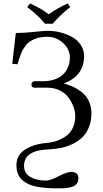

<svg xmlns="http://www.w3.org/2000/svg" viewBox="-20 -832 583 1085"><path d="M256.3 12.2Q242.7 12.7 231.9 13.7Q221.2 14.6 206.1 17.3Q190.9 20 179.2 23.9Q167.5 27.8 155 34.9Q142.6 42 134.5 51Q126.5 60.1 121.1 73.7Q115.7 87.4 115.7 104Q115.7 147.5 151.6 168Q187.5 188.5 238.8 188.5Q263.7 188.5 311.3 163.8Q358.9 139.2 383.3 139.2Q399.9 139.2 411.6 147.9Q423.3 156.7 423.3 174.8Q423.3 204.1 399.9 218.3Q376.5 232.4 311.5 232.4Q276.9 232.4 250.5 230.7Q224.1 229 195.1 224.4Q166 219.7 145.3 210.4Q124.5 201.2 107.4 187Q90.3 172.9 81.5 151.1Q72.8 129.4 72.8 100.6Q72.8 46.4 119.9 14.4Q167 -17.6 247.6 -24.9Q275.9 -27.3 301.8 -36.4Q327.6 -45.4 352.1 -62.3Q376.5 -79.1 390.9 -108.4Q405.3 -137.7 405.3 -176.3Q405.3 -192.9 400.4 -212.4Q395.5 -231.9 383.8 -254.2Q372.1 -276.4 355 -294.4Q337.9 -312.5 310.1 -324.5Q282.2 -336.4 249 -336.4H176.3Q157.7 -336.4 157.7 -354Q157.7 -362.3 162.8 -367.7Q168 -373 176.3 -373H222.7Q256.8 -373 284.2 -381.8Q311.5 -390.6 328.1 -404.1Q344.7 -417.5 355.7 -435.5Q366.7 -453.6 370.8 -470.9Q375 -488.3 375 -505.9Q375 -554.7 335.9 -589.4Q296.9 -624 249 -624Q226.6 -624 207.5 -620.8Q188.5 -617.7 173.8 -610.8Q159.2 -604 147.7 -596.7Q136.2 -589.4 126.7 -576.7Q117.2 -564 110.8 -554Q104.5 -543.9 98.1 -527.1Q91.8 -510.3 88.1 -499Q84.5 -487.8 79.1 -468.8L49.3 -471.2L69.3 -645.5Q116.2 -645.5 170.4 -651.6Q224.6 -657.7 251.5 -657.7Q287.1 -657.7 322.3 -648.7Q357.4 -639.6 387.7 -622.8Q418 -606 436.5 -577.9Q455.1 -549.8 455.1 -515.6Q455.1 -402.8 340.3 -360.4Q364.3 -353.5 384 -345.5Q403.8 -337.4 425.5 -323.2Q447.3 -309.1 462.2 -291.7Q477.1 -274.4 486.8 -248.8Q496.6 -223.1 496.6 -192.4Q496.6 -148.4 482.7 -113.8Q468.8 -79.1 446 -56.6Q423.3 -34.2 391.6 -18.8Q359.9 -3.4 326.9 3.4Q293.9 10.3 256.3 12.2ZM234.4 -697.8Q196.3 -745.1 133.8 -792L149.4 -812.5Q208 -787.1 255.9 -751Q306.2 -787.6 362.8 -812.5L377 -792Q329.6 -755.9 277.3 -697.8Z"/></svg>

Font: Libertinage
Style: l
Weight: 400
Designer: OSP
Foundry: OSP
Version: Version 1.0; 2008; OFL relea